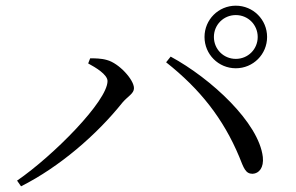

<svg xmlns="http://www.w3.org/2000/svg" viewBox="-20 -741 1040 675"><path d="M699 -611C699 -550 748 -501 809 -501C870 -501 919 -550 919 -611C919 -672 870 -721 809 -721C748 -721 699 -672 699 -611ZM732 -611C732 -654 766 -688 809 -688C852 -688 886 -654 886 -611C886 -568 852 -534 809 -534C766 -534 732 -568 732 -611ZM290 -518C316 -504 358 -479 358 -456C358 -386 168 -194 40 -106L54 -86C189 -154 320 -267 411 -381C430 -403 451 -412 451 -431C451 -461 398 -519 356 -530C336 -536 312 -536 297 -536ZM868 -130C891 -131 908 -152 904 -189C890 -310 722 -465 580 -542L564 -522C683 -428 765 -324 821 -190C837 -150 843 -130 868 -130Z"/></svg>

Font: Harano Aji Mincho K1
Style: Regular
Weight: 400
Foundry: Masamichi Hosoda
Version: HaranoAjiMinchoK1-Regular version 20230610;ttx 4.39.4